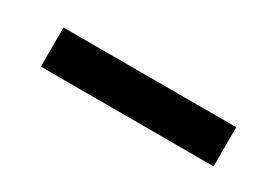

<svg xmlns="http://www.w3.org/2000/svg" viewBox="-8 -176 805 565"><g transform="rotate(30 395.0 106.5)"><path d="M694 40V173H107V40Z"/></g></svg>

Font: MSTAGE SemiBold
Style: Regular
Weight: 600
Designer: Ninad Kale (Devanagari), Jonny Pinhorn (Latin)
Foundry: Indian Type Foundry
Version: 4.004